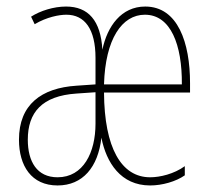

<svg xmlns="http://www.w3.org/2000/svg" viewBox="-20 -557 648 587"><path d="M424 -537C351 -537 308 -477 293 -405C288 -494 250 -537 182 -537C144 -537 103 -524 75 -506L86 -483C123 -505 161 -512 183 -512C239 -512 272 -468 272 -380V-299L214 -295C106 -288 38 -237 38 -130C38 -50 76 10 156 10C233 10 280 -46 290 -136C305 -60 349 10 439 10C476 10 518 -2 545 -21V-49C512 -25 469 -15 439 -15C351 -15 299 -105 298 -274H561V-303C561 -426 524 -537 424 -537ZM423 -512C502 -512 537 -420 536 -299H298C302 -438 353 -512 423 -512ZM214 -271 272 -275V-179C272 -91 235 -15 156 -15C93 -15 65 -63 65 -130C65 -213 108 -264 214 -271Z"/></svg>

Font: Noto Sans Kannada ExtraCondensed Thin
Style: Regular
Weight: 100
Width: 2
Designer: Jelle Bosma - Monotype Design Team
Foundry: Monotype Imaging Inc.
Version: Version 2.005